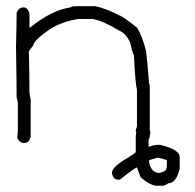

<svg xmlns="http://www.w3.org/2000/svg" viewBox="-20 -471 624 614"><path d="M457 41V48.8Q463.9 82 490.2 82Q511.7 76.7 511.7 68.4Q513.7 64.9 513.7 58.6V41Q488.8 33.2 484.4 33.2ZM415.5 -46.9Q414.1 -51.3 414.1 -56.6Q418 -63 418 -68.4V-183.6Q412.6 -205.6 408.2 -294.9Q403.8 -299.8 396.5 -334Q383.3 -364.3 361.3 -373Q309.6 -404.3 277.3 -410.2H228.5Q180.7 -401.9 144.5 -380.9Q85.9 -341.3 85.9 -324.2Q84 -324.2 72.3 -306.6Q74.2 -225.6 74.2 -181.6V-173.8Q74.2 -171.4 78.1 -152.3V-35.2Q74.7 -13.7 56.6 -13.7Q43.5 -13.7 35.2 -29.3L37.1 -52.7V-140.6Q37.1 -144.5 33.2 -160.2Q33.2 -204.6 31.2 -322.3Q33.2 -399.9 33.2 -429.7Q39.6 -447.3 54.7 -447.3Q70.3 -447.3 74.2 -425.8V-382.8H76.2Q145 -438.5 205.1 -447.3Q211.4 -451.2 216.8 -451.2H285.2Q321.8 -442.9 361.3 -421.9Q372.1 -419.4 418 -382.8Q435.1 -356 447.3 -306.6Q450.7 -281.2 457 -201.2Q459 -201.2 459 -195.3V-54.7Q460.9 -50.3 460.9 -44.9L459 -40V-35.2Q458 -27.8 455.1 -23.4V-2H457Q475.6 -7.8 480.5 -7.8H492.2Q554.7 7.3 554.7 31.2V68.4Q543.5 115.2 517.6 115.2Q508.8 123 500 123H478.5Q456.1 119.6 429.7 95.7L418 64.5Q412.6 64.5 363.3 103.5H357.4Q341.8 103.5 337.9 82Q337.9 62 392.6 31.2Q414.1 17.1 414.1 15.6V-31.2Q414.1 -40 415.5 -46.9Z"/></svg>

Font: CEF Fonts CJK
Style: Regular
Weight: 400
Designer: PartyBoss (派对大魔王)
Version: Release 2.25